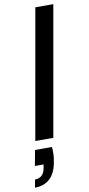

<svg xmlns="http://www.w3.org/2000/svg" viewBox="-126 -759 484 1050"><g transform="rotate(-10 115.5 -234.5)"><path d="M25 0 152 -720H252L125 0ZM-21 251 -13 207Q12 207 26.5 192Q41 177 45 148L47 134H-1L15 48H109Q111 70 110 91Q109 112 105 130Q95 191 62.5 221Q30 251 -21 251Z"/></g></svg>

Font: DM Sans 11pt Medium
Style: Italic
Weight: 500
Italic angle: -10°
Version: Version 4.004;gftools[0.9.30]